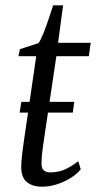

<svg xmlns="http://www.w3.org/2000/svg" viewBox="-20 -694 363 724"><path d="M54 -269.5 60.5 -310H260L254.5 -269.5ZM146 -169.5Q142.5 -147 140.5 -131.2Q138.5 -115.5 137.5 -103Q136.5 -90.5 136.5 -76Q136.5 -60 144.8 -52Q153 -44 168.5 -44Q203.5 -44 230.2 -57.5Q257 -71 275 -86.5L284.5 -55.5Q270 -37.5 246.2 -22.8Q222.5 -8 194.5 1Q166.5 10 138.5 10Q102.5 10 81.2 -7.5Q60 -25 60 -65Q60 -73 60.8 -83.8Q61.5 -94.5 63 -107.2Q64.5 -120 66.2 -134Q68 -148 70 -161.5L116.5 -482H49.5L55 -508.5L125 -531.5Q133.5 -542.5 144 -569Q154.5 -595.5 164.2 -624.8Q174 -654 180.5 -674H218L199 -532.5H322L315 -482H192.5Z"/></svg>

Font: Merriweather 72pt Light
Style: Italic
Weight: 300
Italic angle: -7.8°
Version: Version 2.101